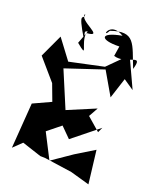

<svg xmlns="http://www.w3.org/2000/svg" viewBox="-169 -1027 923 1137"><g transform="rotate(20 292.5 -459.0)"><path d="M478 -298 395 -370 428 -429 252 -355 156 -583 393 -662 477 -517 519 -647 585 -602 498 -790 384 -676 169 -630 76 -754 9 -610 123 -478 162 -374 51 -323 30 -37 83 -88 205 -48 237 -47 410 -22 530 12 505 -197 389 -126 265 -41 185 -197 267 -263 330 -200 493 -331ZM186 -755C279 -678 202 -755 211 -826C332 -834 140 -882 167 -930C179 -883 111 -951 214 -781C208 -814 189 -836 217 -837ZM413 -755C498 -728 579 -836 545 -721C489 -859 485 -937 338 -886C303 -818 317 -947 419 -884C283 -860 298 -814 423 -818Z"/></g></svg>

Font: Asimov Silicon
Style: Regular
Weight: 400
Designer: Google
Version: Version 2.000980; 2014